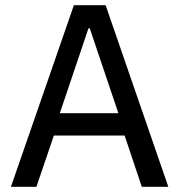

<svg xmlns="http://www.w3.org/2000/svg" viewBox="-20 -718 689 738"><path d="M525 0 459 -197H187L120 0H22L264 -698H386L627 0ZM325 -609H320L210 -283H435Z"/></svg>

Font: IBM Plex Sans KR Text
Style: Regular
Weight: 450
Designer: Mike Abbink; Paul van der Laan; Pieter van Rosmalen; Wujin Sim; Chorong Kim; Dohee Lee;
Foundry: Sandoll Inc.
Version: Version 1.001